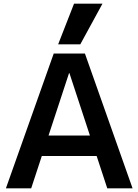

<svg xmlns="http://www.w3.org/2000/svg" viewBox="-20 -1020 750 1040"><path d="M12 0 271 -730H440L698 0H561L356 -624H354L149 0ZM154 -175V-286H557V-175ZM415 -780H295L381 -1000H535Z"/></svg>

Font: M PLUS 2 Thin SemiBold
Style: Regular
Weight: 600
Version: Version 1.001